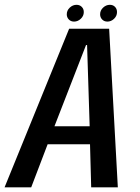

<svg xmlns="http://www.w3.org/2000/svg" viewBox="-48 -798 598 818"><path d="M-28.5 0 246.5 -675.5H417L454 0H340.5L335.5 -183.5H155L85 0ZM184 -260H334L323 -606H318.5ZM267.5 -706Q254 -706 245.2 -715Q236.5 -724 236.5 -737Q236.5 -753.5 249.2 -765.5Q262 -777.5 278 -777.5Q291.5 -777.5 300.2 -768.8Q309 -760 309 -746.5Q309 -730 296.2 -718Q283.5 -706 267.5 -706ZM409.5 -706Q396 -706 387.2 -715Q378.5 -724 378.5 -737Q378.5 -753.5 391.2 -765.5Q404 -777.5 420 -777.5Q433.5 -777.5 442 -768.8Q450.5 -760 450.5 -746.5Q450.5 -730 438 -718Q425.5 -706 409.5 -706Z"/></svg>

Font: Anybody Medium
Style: Italic
Weight: 500
Italic angle: -10°
Designer: Tyler Finck
Foundry: Etcetera Type Company
Version: Version 1.010; ttfautohint (v1.8.3) -l 8 -r 50 -G 200 -x 14 